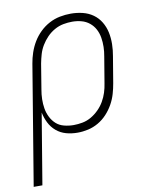

<svg xmlns="http://www.w3.org/2000/svg" viewBox="-107 -591 690 869"><g transform="rotate(-10 238.5 -156.5)"><path d="M-23 215 68 -335Q72 -360 80.5 -385Q89 -410 102.5 -432.5Q116 -455 135.5 -474Q155 -493 178.5 -505.5Q202 -518 227.5 -523Q253 -528 278 -528Q306 -528 332.5 -521.5Q359 -515 380 -500Q401 -485 414.5 -462.5Q428 -440 433.5 -414Q439 -388 438.5 -360Q438 -332 433 -305L413 -185Q409 -161 402 -137Q395 -113 382.5 -90.5Q370 -68 352 -48.5Q334 -29 311.5 -16Q289 -3 264.5 2.5Q240 8 216 8Q188 8 163 1Q138 -6 118.5 -22.5Q99 -39 87.5 -62Q76 -85 71 -110L17 215ZM204 -29Q224 -29 245 -33Q266 -37 285 -48Q304 -59 320 -75Q336 -91 347 -110Q358 -129 364.5 -149.5Q371 -170 374 -191L394 -311Q398 -332 398.5 -354Q399 -376 395.5 -397Q392 -418 382.5 -436Q373 -454 357 -467Q341 -480 320.5 -485.5Q300 -491 278 -491Q258 -491 237 -487Q216 -483 196.5 -472Q177 -461 161.5 -445Q146 -429 134.5 -410Q123 -391 117 -370.5Q111 -350 107 -329L88 -213Q84 -191 83.5 -169Q83 -147 86.5 -126Q90 -105 99.5 -86Q109 -67 124 -53.5Q139 -40 160.5 -34.5Q182 -29 204 -29Z"/></g></svg>

Font: Iosevka Extralight Oblique
Style: Regular
Weight: 200
Italic angle: -9°
Monospace: yes
Designer: Belleve Invis
Foundry: Belleve Invis
Version: Version 32.5.0; ttfautohint (v1.8.4)